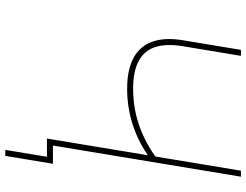

<svg xmlns="http://www.w3.org/2000/svg" viewBox="-122 -646 924 720"><g transform="rotate(90 340.0 -286.0)"><path d="M313 -300.8Q241.7 -300.8 197.5 -324.5Q153.3 -348.1 136.5 -394.8Q119.6 -441.4 130.9 -509.8L167 -727.5H189.5L153.3 -509.8Q143.1 -447.8 156.5 -406.2Q169.9 -364.7 208.7 -344Q247.6 -323.2 313 -323.2Q387.2 -323.2 453.9 -347.2Q520.5 -371.1 579.1 -415.5L574.2 -387.2Q518.6 -345.7 452.1 -323.2Q385.7 -300.8 313 -300.8ZM499.5 0 620.1 -727.5H642.6L522 0ZM542 156.2 567.9 0H515.1L519 -22.5H594.2L564.5 156.2Z"/></g></svg>

Font: Inter 17pt Thin
Style: Italic
Weight: 250
Italic angle: -9.3988°
Version: Version 4.001;git-66647c0bb